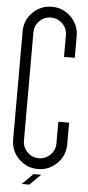

<svg xmlns="http://www.w3.org/2000/svg" viewBox="-64 -922 486 1055"><g transform="rotate(5 179.0 -395.0)"><path d="M178.7 8.3Q117.2 8.3 73.5 -35.4Q29.8 -79.1 29.8 -141.1V-737.8Q29.8 -799.3 73.5 -843Q117.2 -886.7 178.7 -886.7Q240.7 -886.7 284.4 -843Q328.1 -799.3 328.1 -737.8V-618.2H268.6V-737.8Q268.6 -774.9 242.2 -801Q215.8 -827.1 178.7 -827.1Q142.1 -827.1 115.7 -801Q89.4 -774.9 89.4 -737.8V-141.1Q89.4 -104 115.7 -77.6Q142.1 -51.3 178.7 -51.3Q215.8 -51.3 242.2 -77.6Q268.6 -104 268.6 -141.1V-260.3H328.1V-141.1Q328.1 -79.1 284.4 -35.4Q240.7 8.3 178.7 8.3ZM140.1 97.7H98.1L157.7 38.1H200.2Z"/></g></svg>

Font: Ignotum
Style: Regular
Weight: 400
Designer: GGBot
Version: 0.10